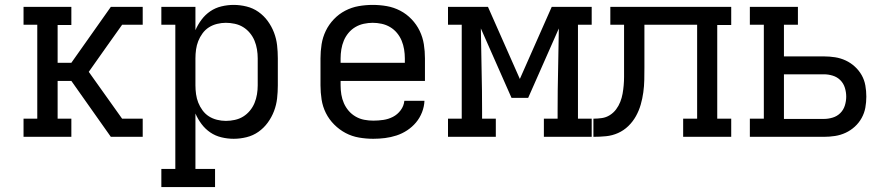

<svg xmlns="http://www.w3.org/2000/svg" viewBox="-20 -558 3640 783"><path d="M76 0V-74H132V-457H76V-530H271V-456H215V-302H271L432 -530H562V-457H478L414 -367L342 -265L478 -74H562V0H432L271 -228H215V-74H271V0Z M638 205V131H695V-457H638V-530H777V-435Q787 -458 802 -478Q817 -498 837.5 -512Q858 -526 883 -532Q908 -538 933 -538Q959 -538 985.5 -531.5Q1012 -525 1034 -509.5Q1056 -494 1072 -472Q1088 -450 1097.5 -425Q1107 -400 1110 -373.5Q1113 -347 1113 -320V-210Q1113 -183 1110 -156.5Q1107 -130 1097.5 -105Q1088 -80 1072 -58Q1056 -36 1034 -20.5Q1012 -5 985.5 1.5Q959 8 933 8Q908 8 883 2Q858 -4 837.5 -18Q817 -32 802 -52Q787 -72 777 -95V131H857V205ZM901 -65Q919 -65 937.5 -69Q956 -73 971.5 -82.5Q987 -92 999 -106.5Q1011 -121 1018 -138Q1025 -155 1028 -173.5Q1031 -192 1031 -210V-320Q1031 -338 1028 -356.5Q1025 -375 1018 -392Q1011 -409 999 -423.5Q987 -438 971.5 -447.5Q956 -457 937.5 -461Q919 -465 901 -465Q883 -465 865 -460.5Q847 -456 832 -446.5Q817 -437 806 -422Q795 -407 788.5 -390.5Q782 -374 779.5 -356Q777 -338 777 -320V-210Q777 -192 779.5 -174Q782 -156 788.5 -139.5Q795 -123 806 -108Q817 -93 832 -83.5Q847 -74 865 -69.5Q883 -65 901 -65Z M1502 8Q1473 8 1444 3Q1415 -2 1389.5 -15.5Q1364 -29 1343 -50Q1322 -71 1309 -97Q1296 -123 1291.5 -152Q1287 -181 1287 -210V-320Q1287 -349 1291.5 -377.5Q1296 -406 1308.5 -432Q1321 -458 1341.5 -479.5Q1362 -501 1388 -514.5Q1414 -528 1442.5 -533Q1471 -538 1500 -538Q1529 -538 1557.5 -533Q1586 -528 1612 -514.5Q1638 -501 1658.5 -479.5Q1679 -458 1691.5 -432Q1704 -406 1708.5 -377.5Q1713 -349 1713 -320V-228H1369V-210Q1369 -191 1372 -172.5Q1375 -154 1382.5 -137Q1390 -120 1402 -106Q1414 -92 1430.5 -82.5Q1447 -73 1465.5 -69.5Q1484 -66 1502 -66Q1523 -66 1543.5 -69Q1564 -72 1582.5 -81.5Q1601 -91 1614 -108.5Q1627 -126 1629 -147H1711Q1710 -123 1701 -100Q1692 -77 1676.5 -58.5Q1661 -40 1640.5 -26.5Q1620 -13 1597 -5.5Q1574 2 1550 5Q1526 8 1502 8ZM1631 -302V-320Q1631 -338 1628 -356.5Q1625 -375 1618 -392Q1611 -409 1599 -423.5Q1587 -438 1571 -447.5Q1555 -457 1536.5 -461Q1518 -465 1500 -465Q1482 -465 1463.5 -461Q1445 -457 1429 -447.5Q1413 -438 1401 -423.5Q1389 -409 1382 -392Q1375 -375 1372 -356.5Q1369 -338 1369 -320V-302Z M1807 0V-74H1863V-457H1807V-530H1970L2100 -236L2230 -530H2393V-457H2337V-74H2393V0H2198V-74H2254V-106Q2254 -190 2256 -274Q2258 -358 2259 -442L2134 -159H2066L1941 -442Q1942 -358 1944 -274Q1946 -190 1946 -106V-74H2002V0Z M2400 0V-74Q2417 -74 2434.5 -76.5Q2452 -79 2467 -88.5Q2482 -98 2492.5 -112Q2503 -126 2509.5 -142.5Q2516 -159 2519 -176Q2522 -193 2523.5 -210.5Q2525 -228 2525 -245Q2525 -262 2525 -280V-281Q2525 -281 2525 -281.5Q2525 -282 2525 -282V-283Q2525 -283 2525 -283Q2525 -283 2525 -283V-457H2469V-530H2962V-456H2905V-74H2962V0H2766V-74H2823V-457H2608V-283Q2608 -258 2607.5 -232.5Q2607 -207 2603.5 -181.5Q2600 -156 2593 -131.5Q2586 -107 2573.5 -84.5Q2561 -62 2542.5 -44Q2524 -26 2500.5 -15.5Q2477 -5 2451.5 -2.5Q2426 0 2400 0Z M3038 0V-74H3095V-457H3038V-530H3234V-457H3177V-328H3340Q3363 -328 3385.5 -324.5Q3408 -321 3428.5 -311.5Q3449 -302 3466 -286.5Q3483 -271 3494 -251.5Q3505 -232 3509 -209.5Q3513 -187 3513 -164Q3513 -141 3509 -119Q3505 -97 3494 -77Q3483 -57 3466 -41.5Q3449 -26 3428.5 -16.5Q3408 -7 3385.5 -3.5Q3363 0 3340 0ZM3177 -73H3340Q3358 -73 3376 -78.5Q3394 -84 3407 -97Q3420 -110 3425.5 -128Q3431 -146 3431 -164Q3431 -182 3425.5 -200Q3420 -218 3407 -231Q3394 -244 3376 -249.5Q3358 -255 3340 -255H3177Z"/></svg>

Font: Iosevka Curly Slab Extended
Style: Regular
Weight: 400
Width: 7
Monospace: yes
Designer: Belleve Invis
Foundry: Belleve Invis
Version: Version 11.1.0; ttfautohint (v1.8.3)